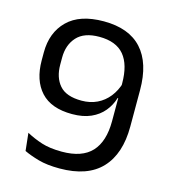

<svg xmlns="http://www.w3.org/2000/svg" viewBox="-101 -734 742 828"><g transform="rotate(15 270.0 -320.0)"><path d="M261.5 -651Q374 -651 431.2 -588.2Q488.5 -525.5 488.5 -404.5V-242Q488.5 -120 426.5 -54.2Q364.5 11.5 240 11.5Q184 11.5 145.2 0.5Q106.5 -10.5 79.5 -23.5L71 -102.5Q103 -85 140 -73Q177 -61 231 -61Q321 -61 363.8 -107.2Q406.5 -153.5 406.5 -244V-412Q406.5 -496 370.8 -538.8Q335 -581.5 260 -581.5Q192.5 -581.5 160 -545.8Q127.5 -510 127.5 -453.5V-422Q127.5 -364.5 157.5 -330Q187.5 -295.5 256 -295.5Q294.5 -295.5 325.2 -310.2Q356 -325 377.8 -352.5Q399.5 -380 410.5 -417.5L418 -347H404Q394 -313.5 372 -286.8Q350 -260 315.2 -244.5Q280.5 -229 231.5 -229Q138 -229 91.8 -279.5Q45.5 -330 45.5 -419.5V-454.5Q45.5 -543.5 100 -597.2Q154.5 -651 261.5 -651Z"/></g></svg>

Font: Anek Malayalam
Style: Regular
Weight: 400
Version: Version 1.003